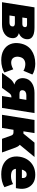

<svg xmlns="http://www.w3.org/2000/svg" viewBox="1200 -1762 574 3013"><g transform="rotate(90 1486.5 -255.0)"><path d="M14 0 95 -510H405Q484 -510 527 -492.5Q570 -475 585 -444.5Q600 -414 593 -373Q587 -336 562.5 -307.5Q538 -279 500 -264Q592 -239 576 -142Q566 -78 509 -39Q452 0 363 0ZM254 -319H355Q399 -319 405 -356Q408 -376 397 -384.5Q386 -393 363 -393H265ZM222 -117H332Q388 -117 394 -158Q401 -202 345 -202H235Z M926 12Q829 12 765 -25.5Q701 -63 673.5 -128Q646 -193 659 -275Q679 -398 765.5 -460Q852 -522 980 -522Q1025 -522 1073 -510Q1121 -498 1149 -476L1090 -336Q1071 -350 1041.5 -358Q1012 -366 985 -366Q943 -366 911.5 -343Q880 -320 871 -265Q863 -216 886 -180Q909 -144 964 -144Q986 -144 1014 -153Q1042 -162 1067 -177L1117 -39Q1089 -17 1037 -2.5Q985 12 926 12Z M1123 0 1213 -123Q1232 -149 1257 -167Q1282 -185 1307 -194Q1248 -210 1223.5 -253.5Q1199 -297 1208 -354Q1219 -426 1280.5 -468Q1342 -510 1439 -510H1754L1673 0H1486L1509 -147H1494Q1479 -147 1464.5 -137Q1450 -127 1439 -111L1359 0ZM1456 -274H1529L1547 -382H1474Q1441 -382 1420.5 -368Q1400 -354 1396 -328Q1388 -274 1456 -274Z M1781 0 1862 -510H2068L2040 -336H2076L2218 -510H2443L2252 -279Q2267 -266 2277.5 -249Q2288 -232 2295 -213L2372 0H2158L2107 -144Q2100 -164 2087 -172Q2074 -180 2057 -180H2016L1987 0Z M2715 12Q2614 12 2548 -25.5Q2482 -63 2454 -128.5Q2426 -194 2439 -278Q2451 -352 2489 -406.5Q2527 -461 2586.5 -491.5Q2646 -522 2723 -522Q2803 -522 2855 -487Q2907 -452 2929 -392Q2951 -332 2938 -255L2932 -218H2629Q2632 -181 2659.5 -161Q2687 -141 2746 -141Q2777 -141 2805.5 -148.5Q2834 -156 2868 -173L2917 -38Q2874 -12 2823 0Q2772 12 2715 12ZM2718 -387Q2686 -387 2667.5 -365.5Q2649 -344 2641 -312H2773Q2776 -351 2761 -369Q2746 -387 2718 -387Z"/></g></svg>

Font: Mulish ExtraBlack
Style: Italic
Weight: 1000
Italic angle: -9°
Designer: Vernon Adams
Foundry: Vernon Adams
Version: Version 3.603; ttfautohint (v1.8.3)